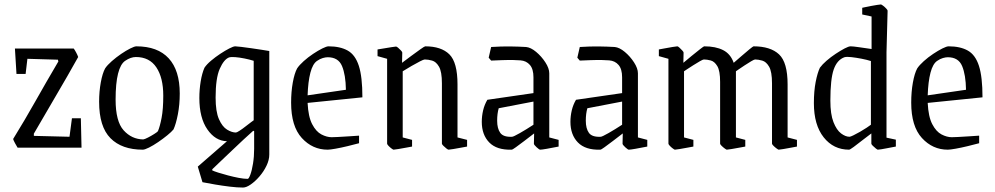

<svg xmlns="http://www.w3.org/2000/svg" viewBox="-20 -663 4466 862"><path d="M59 0Q55 -6 47.5 -20Q40 -34 39 -39Q92 -125 139 -208.5Q186 -292 242 -387L240 -395L103 -399L95 -331H54L47 -445H311Q315 -440 321.5 -428Q328 -416 331 -407Q283 -321 232 -234.5Q181 -148 132 -63V-53L292 -49L303 -132H343L346 0Z M621 9Q527 9 476 -42.5Q425 -94 425 -206Q425 -252 432.5 -293Q440 -334 452 -356Q462 -371 482 -388.5Q502 -406 524 -421Q546 -436 565 -445.5Q584 -455 592 -455Q688 -455 737.5 -401Q787 -347 787 -243Q787 -193 778.5 -149.5Q770 -106 759 -82Q750 -71 731 -55.5Q712 -40 690 -25Q668 -10 649 -0.5Q630 9 621 9ZM623 -37Q630 -38 644.5 -45.5Q659 -53 672.5 -61.5Q686 -70 689 -74Q698 -95 705.5 -134Q713 -173 713 -234Q713 -314 682 -360.5Q651 -407 590 -407Q567 -407 542 -390Q521 -376 510 -332.5Q499 -289 499 -216Q499 -118 535 -78Q571 -38 623 -37Z M1071 179Q1045 179 1012 175Q979 171 946.5 165.5Q914 160 889 155L868 85L999 -29Q947 -30 911 -82Q875 -134 875 -223Q875 -261 881 -297.5Q887 -334 898 -359Q908 -374 927.5 -390.5Q947 -407 969 -421.5Q991 -436 1009.5 -445.5Q1028 -455 1036 -455Q1043 -455 1063 -452.5Q1083 -450 1108 -446.5Q1133 -443 1155 -439.5Q1177 -436 1189 -434V31Q1189 55 1176.5 81Q1164 107 1145 129Q1126 151 1106 165Q1086 179 1071 179ZM1039 -68Q1043 -68 1055.5 -76Q1068 -84 1082.5 -95.5Q1097 -107 1108 -115Q1119 -123 1119 -123V-390Q1100 -396 1077.5 -400.5Q1055 -405 1036 -406.5Q1017 -408 1008 -405Q985 -396 966.5 -354Q948 -312 948 -225Q948 -162 963 -128Q978 -94 999.5 -81Q1021 -68 1039 -68ZM1092 140Q1097 140 1104 121Q1111 102 1116 71Q1121 40 1121 5V-74L1117 -76Q1099 -60 1073 -36Q1047 -12 1019.5 14.5Q992 41 968.5 63Q945 85 933 97V102Q941 106 960 112Q979 118 1003.5 124.5Q1028 131 1051.5 135.5Q1075 140 1092 140Z M1592 -20Q1570 -14 1541 -7Q1512 0 1487 4.5Q1462 9 1451 9Q1383 9 1335 -43.5Q1287 -96 1287 -202Q1287 -251 1294.5 -292.5Q1302 -334 1314 -356Q1324 -371 1343.5 -388.5Q1363 -406 1385.5 -421Q1408 -436 1427 -445.5Q1446 -455 1455 -455Q1507 -455 1541 -436Q1575 -417 1591 -367.5Q1607 -318 1607 -226L1361 -201Q1364 -139 1381.5 -105.5Q1399 -72 1423 -59.5Q1447 -47 1469 -47Q1474 -47 1497 -48Q1520 -49 1547.5 -51Q1575 -53 1592 -54ZM1404 -390Q1384 -377 1373.5 -336.5Q1363 -296 1361 -235L1533 -260Q1532 -327 1515.5 -366.5Q1499 -406 1451 -406Q1442 -406 1429.5 -402.5Q1417 -399 1404 -390Z M1747 9Q1745 9 1737.5 3.5Q1730 -2 1724 -8.5Q1718 -15 1718 -18V-399L1675 -411V-441Q1681 -442 1699.5 -445Q1718 -448 1736 -451Q1754 -454 1758 -454Q1761 -454 1767.5 -448.5Q1774 -443 1780 -436.5Q1786 -430 1786 -427L1785 -381Q1802 -394 1825 -411Q1848 -428 1867 -441.5Q1886 -455 1889 -455Q1961 -455 1997.5 -419Q2034 -383 2034 -284V-46L2077 -35V-5Q2071 -4 2052.5 -0.5Q2034 3 2016 6Q1998 9 1994 9Q1991 9 1984 3.5Q1977 -2 1970.5 -8.5Q1964 -15 1964 -18V-289Q1964 -341 1951 -363.5Q1938 -386 1920 -391Q1902 -396 1887 -396Q1882 -396 1865.5 -387.5Q1849 -379 1828 -367Q1807 -355 1788 -343V-46L1830 -35V-5Q1824 -4 1805.5 -0.5Q1787 3 1769 6Q1751 9 1747 9Z M2277 9Q2210 11 2176.5 -23.5Q2143 -58 2143 -116Q2143 -142 2149 -167.5Q2155 -193 2168 -215L2375 -245V-316Q2375 -353 2359 -371.5Q2343 -390 2317 -392Q2308 -393 2285 -393.5Q2262 -394 2234.5 -393Q2207 -392 2185 -391L2174 -404L2185 -452Q2232 -455 2270 -454.5Q2308 -454 2342 -452Q2363 -450 2387 -430Q2411 -410 2428.5 -383Q2446 -356 2446 -334V-46L2488 -35V-5Q2458 1 2435 5Q2412 9 2405 9Q2401 9 2389 -2Q2377 -13 2377 -18L2378 -64Q2355 -46 2333 -29.5Q2311 -13 2296 -2Q2281 9 2277 9ZM2212 -121Q2212 -86 2226 -66.5Q2240 -47 2279 -49Q2285 -49 2314 -65.5Q2343 -82 2375 -103V-207L2219 -177Q2212 -153 2212 -121Z M2675 9Q2608 11 2574.5 -23.5Q2541 -58 2541 -116Q2541 -142 2547 -167.5Q2553 -193 2566 -215L2773 -245V-316Q2773 -353 2757 -371.5Q2741 -390 2715 -392Q2706 -393 2683 -393.5Q2660 -394 2632.5 -393Q2605 -392 2583 -391L2572 -404L2583 -452Q2630 -455 2668 -454.5Q2706 -454 2740 -452Q2761 -450 2785 -430Q2809 -410 2826.5 -383Q2844 -356 2844 -334V-46L2886 -35V-5Q2856 1 2833 5Q2810 9 2803 9Q2799 9 2787 -2Q2775 -13 2775 -18L2776 -64Q2753 -46 2731 -29.5Q2709 -13 2694 -2Q2679 9 2675 9ZM2610 -121Q2610 -86 2624 -66.5Q2638 -47 2677 -49Q2683 -49 2712 -65.5Q2741 -82 2773 -103V-207L2617 -177Q2610 -153 2610 -121Z M3010 9Q3008 9 3000.5 3.5Q2993 -2 2987 -8.5Q2981 -15 2981 -18V-399L2938 -411V-441Q2944 -442 2962.5 -445.5Q2981 -449 2999 -452Q3017 -455 3021 -455Q3024 -455 3030.5 -449Q3037 -443 3043 -436.5Q3049 -430 3049 -427L3048 -381Q3063 -394 3084 -411Q3105 -428 3122 -441.5Q3139 -455 3142 -455Q3193 -455 3226.5 -438Q3260 -421 3274 -381Q3288 -393 3308 -410.5Q3328 -428 3344.5 -441.5Q3361 -455 3363 -455Q3439 -455 3477.5 -419Q3516 -383 3516 -284V-46L3558 -35V-5Q3552 -4 3534 -0.5Q3516 3 3498 6Q3480 9 3476 9Q3474 9 3466.5 3.5Q3459 -2 3452.5 -8.5Q3446 -15 3446 -18V-289Q3446 -341 3433 -363.5Q3420 -386 3402 -391Q3384 -396 3370 -396Q3366 -396 3352.5 -388Q3339 -380 3323 -369.5Q3307 -359 3295.5 -351Q3284 -343 3284 -343V-46L3326 -35V-5Q3320 -4 3301.5 -0.5Q3283 3 3265 6Q3247 9 3243 9Q3241 9 3233.5 3.5Q3226 -2 3219.5 -8.5Q3213 -15 3213 -18V-295Q3213 -345 3200.5 -366Q3188 -387 3171 -391.5Q3154 -396 3140 -396Q3136 -396 3122 -388Q3108 -380 3091.5 -369.5Q3075 -359 3063 -351Q3051 -343 3051 -343V-46L3093 -35V-5Q3087 -4 3068.5 -0.5Q3050 3 3032 6Q3014 9 3010 9Z M3799 -455Q3810 -455 3837 -451Q3864 -447 3893 -443V-589L3851 -598V-628Q3851 -628 3862.5 -630.5Q3874 -633 3889.5 -636Q3905 -639 3918.5 -641Q3932 -643 3935 -643Q3937 -643 3944.5 -637.5Q3952 -632 3958.5 -625Q3965 -618 3965 -615L3960 -428V-45L4002 -36V-5Q4002 -5 3991 -3Q3980 -1 3965 2Q3950 5 3937.5 7Q3925 9 3921 9Q3919 9 3912 3.5Q3905 -2 3898.5 -8.5Q3892 -15 3892 -18V-64Q3874 -51 3852 -33.5Q3830 -16 3813 -3.5Q3796 9 3792 9Q3722 9 3678 -46.5Q3634 -102 3634 -200Q3634 -254 3642 -295Q3650 -336 3661 -359Q3672 -374 3691 -390.5Q3710 -407 3732 -421.5Q3754 -436 3772 -445.5Q3790 -455 3799 -455ZM3771 -406Q3738 -394 3723 -351Q3708 -308 3708 -211Q3708 -150 3722 -114.5Q3736 -79 3756 -64Q3776 -49 3794 -49Q3798 -49 3811.5 -55.5Q3825 -62 3841.5 -71.5Q3858 -81 3871.5 -90Q3885 -99 3890 -103V-389Q3871 -395 3847.5 -399.5Q3824 -404 3802.5 -406.5Q3781 -409 3771 -406Z M4376 -20Q4354 -14 4325 -7Q4296 0 4271 4.5Q4246 9 4235 9Q4167 9 4119 -43.5Q4071 -96 4071 -202Q4071 -251 4078.5 -292.5Q4086 -334 4098 -356Q4108 -371 4127.5 -388.5Q4147 -406 4169.5 -421Q4192 -436 4211 -445.5Q4230 -455 4239 -455Q4291 -455 4325 -436Q4359 -417 4375 -367.5Q4391 -318 4391 -226L4145 -201Q4148 -139 4165.5 -105.5Q4183 -72 4207 -59.5Q4231 -47 4253 -47Q4258 -47 4281 -48Q4304 -49 4331.5 -51Q4359 -53 4376 -54ZM4188 -390Q4168 -377 4157.5 -336.5Q4147 -296 4145 -235L4317 -260Q4316 -327 4299.5 -366.5Q4283 -406 4235 -406Q4226 -406 4213.5 -402.5Q4201 -399 4188 -390Z"/></svg>

Font: Grenze Gotisch Light
Style: Regular
Weight: 300
Designer: Renata Polastri
Foundry: Omnibus-Type
Version: Version 1.001